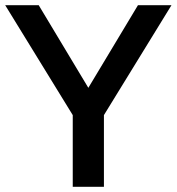

<svg xmlns="http://www.w3.org/2000/svg" viewBox="-28 -719 680 739"><path d="M372 0H252V-276L-8 -699H121L312 -381L503 -699H632L372 -276Z"/></svg>

Font: Montreal
Style: Regular
Weight: 400
Designer: Julieta Ulanovsky, usr_local_share
Foundry: Julieta Ulanovsky, usr_local_share
Version: Version 2.001